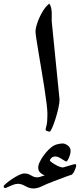

<svg xmlns="http://www.w3.org/2000/svg" viewBox="-144 -729 444 1069"><path d="M187.5 -175.3Q187.5 -155.3 180.7 -125.2Q173.8 -95.2 164.3 -65.4Q154.8 -35.6 145.8 -15.9Q136.7 3.9 132.3 3.9Q126 3.9 117.9 0.5Q109.9 -2.9 109.9 -7.3Q109.9 -11.7 115 -30.5Q120.1 -49.3 120.1 -94.2Q120.1 -113.3 115.5 -151.6Q110.8 -189.9 103.3 -238.5Q95.7 -287.1 87.2 -337.9Q78.6 -388.7 71 -434.1Q63.5 -479.5 58.6 -511.2Q53.7 -543 53.7 -552.2Q53.7 -572.8 64.7 -604Q75.7 -635.3 93.3 -664.8Q110.8 -694.3 130.9 -709Q137.7 -698.7 140.9 -683.8Q144 -668.9 144 -659.2V-609.4ZM280.3 194.8Q280.3 197.3 276.4 208.5Q272.5 219.7 265.9 231.2Q259.3 242.7 252 245.1Q246.1 246.1 228.3 252.7Q210.4 259.3 188.7 267.6Q167 275.9 148.9 282.7Q116.2 294.9 90.3 307.6Q64.5 320.3 42 320.3Q19.5 320.3 -2.4 307.4Q-24.4 294.4 -43.5 294.4Q-56.6 294.4 -72 300.3Q-87.4 306.2 -99.4 312Q-111.3 317.9 -114.7 317.9Q-123.5 317.9 -123.5 307.6Q-123.5 304.2 -110.6 293Q-97.7 281.7 -78.6 268.8Q-59.6 255.9 -40.3 246.3Q-21 236.8 -8.3 236.8Q12.2 236.8 29.1 247.6Q45.9 258.3 61.5 258.3Q69.3 258.3 75.2 256.8Q81.1 255.4 105 247.6Q95.2 245.1 82 233.9Q68.8 222.7 68.8 204.1Q68.8 189.5 78.4 170.4Q87.9 151.4 101.3 133.8Q114.7 116.2 125 106Q149.9 81.1 170.4 75.4Q190.9 69.8 204.6 69.8Q218.3 69.8 233.6 81.1Q249 92.3 249 111.3Q249 122.6 244.6 136.2Q240.2 149.9 234.6 159.9Q229 169.9 224.6 169.9Q221.2 169.9 210.7 162.8Q200.2 155.8 187.7 148.9Q175.3 142.1 165 142.1Q151.9 142.1 142.8 149.9Q133.8 157.7 133.8 165Q133.8 167.5 146.2 176.5Q158.7 185.5 175.5 194.1Q192.4 202.6 205.6 203.6Q215.8 201.2 231 196.5Q246.1 191.9 258.3 188.2Q270.5 184.6 273.4 184.6Q280.3 184.6 280.3 194.8Z"/></svg>

Font: Scheherazade New
Style: Bold
Weight: 700
Designer: SIL International
Foundry: SIL International
Version: Version 4.000